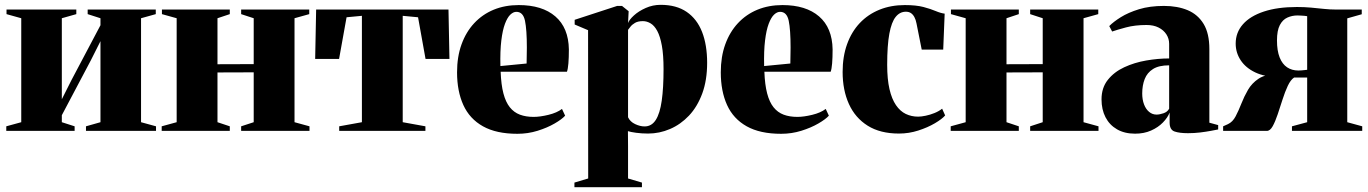

<svg xmlns="http://www.w3.org/2000/svg" viewBox="-20 -542 5666 795"><path d="M6 0V-19L68 -36V-466.5L7 -483.5V-502.5H296V-483.5L236 -466.5V-131L276 -210.5L396 -437.5V-466.5L343 -483.5V-502.5H625V-483.5L564 -466.5V-36L626 -19V0H336V-19L396 -36V-371.5L356 -292L236 -65V-36L289 -19V0Z M649.5 0V-19L711.5 -36V-466.5L650.5 -483.5V-502.5H931.5V-483.5L880.5 -466.5V-276L1030.5 -276.5V-466.5L978.5 -483.5V-502.5H1260.5V-483.5L1199.5 -466.5V-36L1261.5 -19V0H978.5V-19L1030.5 -36V-242.5L880.5 -242V-36L931.5 -19V0Z M1384.5 0V-19L1478.5 -36V-476.5L1415 -470.5L1384 -298H1285L1289 -502.5H1837L1841 -298H1742L1711 -470.5L1647.5 -476.5V-36L1741.5 -19V0Z M2122.5 12Q2035 12 1979.8 -19Q1924.5 -50 1898.5 -107.2Q1872.5 -164.5 1872.5 -242.5Q1872.5 -307 1891 -358.2Q1909.5 -409.5 1943.5 -446Q1977.5 -482.5 2024.2 -501.8Q2071 -521 2128 -521Q2225 -521 2279.5 -474Q2334 -427 2335.5 -337.5Q2335.5 -303 2333.5 -279.2Q2331.5 -255.5 2327.5 -245H2053Q2055 -191 2064.5 -155Q2074 -119 2091 -97.8Q2108 -76.5 2132.8 -67.2Q2157.5 -58 2189.5 -58Q2216 -58 2251 -66.5Q2286 -75 2307 -91L2320 -63Q2306.5 -48 2276.2 -30.5Q2246 -13 2206 -0.5Q2166 12 2122.5 12ZM2052 -268.5 2160.5 -279Q2161 -296.5 2161 -311.8Q2161 -327 2161.5 -344.5Q2161.5 -419 2153.8 -456Q2146 -493 2118 -493Q2105.5 -493 2093.2 -481.5Q2081 -470 2071 -443.8Q2061 -417.5 2055.8 -374.5Q2050.5 -331.5 2052 -268.5Z M2358.5 233V214L2415.5 197L2415 -417L2359.5 -440.5V-460L2535.5 -517.5H2555.5L2583 -495.5L2580.5 -446.5Q2585.5 -460.5 2605 -478.2Q2624.5 -496 2653.8 -509Q2683 -522 2715.5 -522Q2780.5 -522 2823.2 -492.8Q2866 -463.5 2887 -409.8Q2908 -356 2908 -282Q2908 -210 2887.8 -155Q2867.5 -100 2832.8 -63.2Q2798 -26.5 2754.2 -7.8Q2710.5 11 2663.5 11Q2637.5 11 2613.8 7.8Q2590 4.5 2580 1L2580.5 63V197L2638 214V233ZM2649 -18.5Q2678 -18.5 2695.2 -45.2Q2712.5 -72 2720 -125Q2727.5 -178 2727.5 -256Q2727.5 -314.5 2720.5 -353Q2713.5 -391.5 2701.5 -413.8Q2689.5 -436 2674 -445.2Q2658.5 -454.5 2642 -454.5Q2621.5 -454.5 2609.2 -447.2Q2597 -440 2590.5 -431.5Q2584 -423 2580.5 -418.5V-56.5Q2589 -38 2609.8 -28.2Q2630.5 -18.5 2649 -18.5Z M3214.5 12Q3127 12 3071.8 -19Q3016.5 -50 2990.5 -107.2Q2964.5 -164.5 2964.5 -242.5Q2964.5 -307 2983 -358.2Q3001.5 -409.5 3035.5 -446Q3069.5 -482.5 3116.2 -501.8Q3163 -521 3220 -521Q3317 -521 3371.5 -474Q3426 -427 3427.5 -337.5Q3427.5 -303 3425.5 -279.2Q3423.5 -255.5 3419.5 -245H3145Q3147 -191 3156.5 -155Q3166 -119 3183 -97.8Q3200 -76.5 3224.8 -67.2Q3249.5 -58 3281.5 -58Q3308 -58 3343 -66.5Q3378 -75 3399 -91L3412 -63Q3398.5 -48 3368.2 -30.5Q3338 -13 3298 -0.5Q3258 12 3214.5 12ZM3144 -268.5 3252.5 -279Q3253 -296.5 3253 -311.8Q3253 -327 3253.5 -344.5Q3253.5 -419 3245.8 -456Q3238 -493 3210 -493Q3197.5 -493 3185.2 -481.5Q3173 -470 3163 -443.8Q3153 -417.5 3147.8 -374.5Q3142.5 -331.5 3144 -268.5Z M3702.5 11Q3624.5 11 3572.8 -21.5Q3521 -54 3495 -111.5Q3469 -169 3469 -244Q3469 -308 3487.5 -359.2Q3506 -410.5 3540 -446.5Q3574 -482.5 3621.5 -501.8Q3669 -521 3726.5 -521Q3773.5 -521 3803.8 -513Q3834 -505 3854.5 -496.2Q3875 -487.5 3891.5 -485.5L3885.5 -336.5H3796.5L3775 -444.5Q3772 -460.5 3766 -471.5Q3760 -482.5 3751.5 -488Q3743 -493.5 3731 -493.5Q3706 -493.5 3688.8 -472.2Q3671.5 -451 3662.5 -402.8Q3653.5 -354.5 3653.5 -273.5Q3653.5 -214 3663 -173Q3672.5 -132 3689.8 -106.8Q3707 -81.5 3730.5 -70.2Q3754 -59 3781.5 -59Q3794.5 -59 3812.8 -62.8Q3831 -66.5 3849.5 -74Q3868 -81.5 3881 -92L3893.5 -64Q3880.5 -49 3850.8 -31.5Q3821 -14 3782.2 -1.5Q3743.5 11 3702.5 11Z M3916.5 0V-19L3978.5 -36V-466.5L3917.5 -483.5V-502.5H4198.5V-483.5L4147.5 -466.5V-276L4297.5 -276.5V-466.5L4245.5 -483.5V-502.5H4527.5V-483.5L4466.5 -466.5V-36L4528.5 -19V0H4245.5V-19L4297.5 -36V-242.5L4147.5 -242V-36L4198.5 -19V0Z M4680 11.5Q4636.5 11.5 4605.2 -6.5Q4574 -24.5 4557.5 -56.5Q4541 -88.5 4541 -130.5Q4541 -178.5 4567 -211.2Q4593 -244 4635 -263.5Q4677 -283 4726 -291.5Q4775 -300 4821 -300V-360.5Q4821 -382 4809.5 -399.8Q4798 -417.5 4777.2 -428Q4756.5 -438.5 4727.5 -438.5Q4679.5 -438.5 4642.2 -428.5Q4605 -418.5 4585 -411.5L4573 -434Q4590 -451.5 4620.8 -470.8Q4651.5 -490 4696.2 -503.8Q4741 -517.5 4799.5 -517.5Q4855.5 -517.5 4897.8 -499.8Q4940 -482 4963.8 -442.8Q4987.5 -403.5 4987.5 -339V-34L5024 -24V-6Q5013.5 -4 4993.8 -0.2Q4974 3.5 4949.5 6.5Q4925 9.5 4899 9.5Q4864 9.5 4843.5 2.5Q4823 -4.5 4823 -34.5V-76Q4815 -55 4795.2 -34.8Q4775.5 -14.5 4746.2 -1.5Q4717 11.5 4680 11.5ZM4769 -67.5Q4781 -67.5 4797.5 -73Q4814 -78.5 4821 -92V-271.5Q4778.5 -271.5 4754.2 -256.2Q4730 -241 4719.8 -214.8Q4709.5 -188.5 4709.5 -155Q4709.5 -129.5 4717 -109.8Q4724.5 -90 4738 -78.8Q4751.5 -67.5 4769 -67.5Z M5044.5 0V-19L5064.5 -28Q5084 -37 5096.2 -60.2Q5108.5 -83.5 5120 -113Q5131.5 -142.5 5147.5 -170Q5163.5 -197.5 5190.8 -215.8Q5218 -234 5262 -234.5L5273 -223Q5217 -223.5 5177.5 -242.2Q5138 -261 5117.2 -292.5Q5096.5 -324 5096.5 -361.5Q5096.5 -407.5 5126.5 -441.5Q5156.5 -475.5 5213.2 -494.2Q5270 -513 5350 -513Q5381 -513 5408.5 -510.5Q5436 -508 5461.5 -505.2Q5487 -502.5 5511.5 -502.5H5618.5V-483L5558.5 -466V-36L5620.5 -19V0H5329.5V-19L5392.5 -36V-221H5338.5Q5324 -211.5 5312.2 -186.5Q5300.5 -161.5 5290.5 -130Q5280.5 -98.5 5270.5 -68.8Q5260.5 -39 5249.8 -19.5Q5239 0 5225.5 0ZM5356 -250Q5361.5 -250 5368.2 -250.5Q5375 -251 5381.5 -251.8Q5388 -252.5 5392.5 -253V-475Q5388.5 -476 5381.2 -476.5Q5374 -477 5366.2 -477.5Q5358.5 -478 5352 -478Q5330 -478 5310.5 -469.2Q5291 -460.5 5279.2 -438Q5267.5 -415.5 5267.5 -374.5Q5267.5 -332 5278.5 -304.2Q5289.5 -276.5 5309.5 -263.2Q5329.5 -250 5356 -250Z"/></svg>

Font: Merriweather 144pt Black
Style: Regular
Weight: 900
Version: Version 2.100